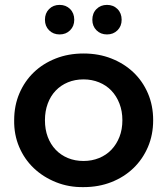

<svg xmlns="http://www.w3.org/2000/svg" viewBox="-20 -759 686 786"><path d="M38 -267Q38 -327 59.5 -377Q81 -427 118.5 -463Q156 -499 208 -519.5Q260 -540 322 -540Q384 -540 436 -519.5Q488 -499 526 -463Q564 -427 585.5 -377Q607 -327 607 -267Q607 -207 585.5 -157Q564 -107 526 -70.5Q488 -34 436 -13.5Q384 7 322 7Q262 8 209.5 -13Q157 -34 118.5 -70.5Q80 -107 58.5 -157.5Q37 -208 38 -267ZM481 -267Q481 -304 469 -335Q457 -366 436 -388Q415 -410 385.5 -422Q356 -434 322 -434Q287 -434 258 -422Q229 -410 208 -388Q187 -366 175.5 -335Q164 -304 164 -267Q164 -229 175.5 -198.5Q187 -168 208 -146Q229 -124 258 -112Q287 -100 322 -100Q356 -100 385.5 -112Q415 -124 436 -146Q457 -168 469 -198.5Q481 -229 481 -267ZM164 -678Q164 -705 181 -722Q198 -739 224 -739Q250 -739 267 -722Q284 -705 284 -678Q284 -652 267 -635Q250 -618 224 -618Q198 -618 181 -635Q164 -652 164 -678ZM358 -678Q358 -705 375 -722Q392 -739 418 -739Q444 -739 461 -722Q478 -705 478 -678Q478 -652 461 -635Q444 -618 418 -618Q392 -618 375 -635Q358 -652 358 -678Z"/></svg>

Font: CMG Sans SemiBold
Style: Regular
Weight: 600
Designer: Julieta Ulanovsky
Foundry: Julieta Ulanovsky
Version: Version 7.200